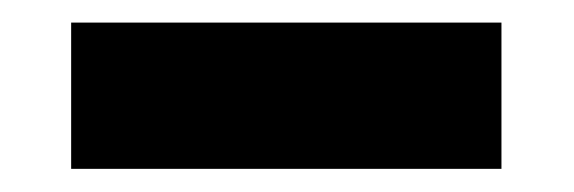

<svg xmlns="http://www.w3.org/2000/svg" viewBox="-20 -734 508 170"><path d="M43 -714H424V-584.5H43Z"/></svg>

Font: Karla ExtraBold
Style: Regular
Weight: 800
Designer: Jonathan Pinhorn
Version: Version 2.001